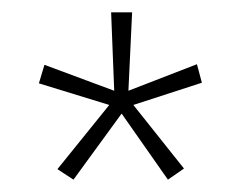

<svg xmlns="http://www.w3.org/2000/svg" viewBox="-20 -780 391 311"><path d="M194 -760H160L165 -633L52 -675L43 -645L157 -610L73 -506L99 -489L177 -596L252 -489L278 -507L196 -610L307 -646L299 -676L188 -633Z"/></svg>

Font: Noto Sans Hebrew ExtraCondensed ExtraLight
Style: Regular
Weight: 200
Width: 2
Designer: Monotype Design Team
Foundry: Monotype Imaging Inc.
Version: Version 2.004